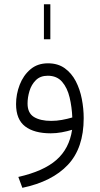

<svg xmlns="http://www.w3.org/2000/svg" viewBox="-20 -626 470 905"><path d="M187 -440.9V-606H217.3V-440.9ZM374.5 -68.8Q374.5 71.8 300 150.9Q225.6 230 85.4 259.3L66.4 208Q185.1 181.2 245.8 127.9Q306.6 74.7 319.8 -14.2Q297.4 -7.3 271 -2.4Q244.6 2.4 219.2 2.4Q141.1 2.4 98.4 -30.3Q55.7 -63 55.7 -135.3Q55.7 -182.1 72.8 -226.3Q89.8 -270.5 123.3 -299.1Q156.7 -327.6 206.1 -327.6Q252.9 -327.6 285.2 -304.4Q317.4 -281.2 337.2 -243.2Q356.9 -205.1 365.7 -159.4Q374.5 -113.8 374.5 -68.8ZM221.7 -56.2Q246.6 -56.2 272 -60.8Q297.4 -65.4 320.8 -72.3Q318.8 -121.6 308.1 -166.7Q297.4 -211.9 272.7 -240.5Q248 -269 205.1 -269Q169.9 -269 148.9 -248Q127.9 -227.1 118.9 -196.8Q109.9 -166.5 109.9 -138.2Q109.9 -93.3 139.9 -74.7Q169.9 -56.2 221.7 -56.2Z"/></svg>

Font: Vazirmatn FD NL ExtraLight
Style: Regular
Weight: 200
Designer: Saber Rastikerdar
Foundry: Saber Rastikerdar
Version: Version 33.003